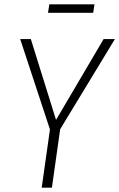

<svg xmlns="http://www.w3.org/2000/svg" viewBox="-20 -864 549 884"><path d="M509 -684 257 -269 219 0H172L210 -268L73 -684H122L238 -312L457 -684ZM409 -805H201L207 -844H415Z"/></svg>

Font: Fira Sans Condensed ExtraLight
Style: Italic
Weight: 275
Width: 3
Italic angle: -8°
Designer: Carrois Corporate & Edenspiekermann AG
Foundry: Carrois Corporate GbR & Edenspiekermann AG
Version: Version 4.203